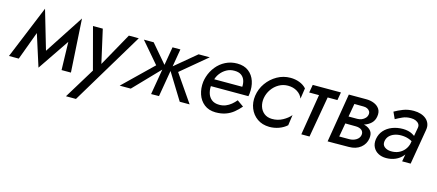

<svg xmlns="http://www.w3.org/2000/svg" viewBox="-77 -1012 3962 1742"><g transform="rotate(15 1904.0 -140.5)"><path d="M459 -370 527 -500 557 0H469ZM527 -500 508 -331 261 33 249 -74ZM142 -340 180 -499 307 -65 261 33ZM180 -499 200 -360 67 0H-25Z M663 219H569L745 -69L641 -460H733L814 -100L780 -105L978 -460H1071Z M1738 -460 1495 -257 1672 0H1579L1410 -274L1633 -460ZM1384 -1 1310 0 1388 -460H1462ZM1376 -267 1119 0H1015L1287 -264L1119 -460H1211Z M1795 -278H2092Q2094 -312 2084 -339.5Q2074 -367 2050.5 -383.5Q2027 -400 1988 -400Q1947 -401 1913 -382Q1879 -363 1855.5 -331.5Q1832 -300 1824 -260L1817 -230Q1811 -186 1821 -148.5Q1831 -111 1858.5 -88.5Q1886 -66 1932 -66Q1965 -66 1992 -77Q2019 -88 2042 -107Q2065 -126 2084 -149L2145 -106Q2117 -73 2084.5 -46.5Q2052 -20 2011 -5.5Q1970 9 1916 9Q1852 8 1809.5 -25.5Q1767 -59 1749 -113.5Q1731 -168 1738 -230Q1740 -243 1742.5 -255Q1745 -267 1749 -279Q1766 -333 1801 -376.5Q1836 -420 1885.5 -445Q1935 -470 1994 -470Q2060 -470 2102 -437.5Q2144 -405 2161.5 -352Q2179 -299 2172 -234Q2171 -228 2170 -222Q2169 -216 2168 -210H1785Z M2307 -230Q2300 -188 2311.5 -151Q2323 -114 2352 -90.5Q2381 -67 2426 -66Q2480 -65 2526 -90Q2572 -115 2599 -148L2585 -49Q2554 -21 2511.5 -5.5Q2469 10 2422 10Q2355 9 2308 -24Q2261 -57 2239 -111.5Q2217 -166 2226 -230Q2236 -297 2274.5 -351Q2313 -405 2370.5 -437.5Q2428 -470 2495 -470Q2540 -470 2579.5 -455Q2619 -440 2645 -411L2630 -311Q2615 -349 2578 -372Q2541 -395 2491 -395Q2445 -395 2406 -372.5Q2367 -350 2341 -312.5Q2315 -275 2307 -230Z M2970 -460 2957 -385H2692L2705 -460ZM2875 -440 2798 0H2721L2793 -440Z M3180 -240Q3222 -240 3258 -229.5Q3294 -219 3314 -194Q3334 -169 3328 -125Q3320 -70 3277 -35.5Q3234 -1 3166 -1L3013 0L3024 -70H3151Q3189 -70 3217.5 -88Q3246 -106 3251 -136Q3253 -150 3249 -161.5Q3245 -173 3235.5 -181Q3226 -189 3211.5 -193.5Q3197 -198 3179 -198L3047 -199L3053 -240ZM3058 -267H3175Q3197 -267 3216 -275Q3235 -283 3248.5 -297.5Q3262 -312 3265 -331Q3268 -349 3260 -362Q3252 -375 3237 -382.5Q3222 -390 3202 -390L3080 -391L3090 -460H3208Q3248 -460 3281.5 -446.5Q3315 -433 3333.5 -405.5Q3352 -378 3345 -335Q3339 -296 3313.5 -271Q3288 -246 3251 -234Q3214 -222 3174 -221H3051ZM3127 -460 3046 0H2968L3044 -460Z M3466 -135Q3461 -100 3485 -81.5Q3509 -63 3545 -62Q3585 -61 3616.5 -75Q3648 -89 3670 -115.5Q3692 -142 3701 -180L3708 -129Q3698 -87 3671 -56Q3644 -25 3605 -8Q3566 9 3519 9Q3476 9 3444 -8.5Q3412 -26 3396 -58Q3380 -90 3386 -133Q3394 -182 3424 -216Q3454 -250 3500 -268Q3546 -286 3601 -286Q3654 -285 3688.5 -266Q3723 -247 3741 -225L3734 -179Q3703 -202 3671 -213.5Q3639 -225 3599 -225Q3565 -225 3536.5 -214.5Q3508 -204 3489.5 -184.5Q3471 -165 3466 -135ZM3475 -415Q3509 -435 3553.5 -452.5Q3598 -470 3653 -470Q3689 -470 3719 -460.5Q3749 -451 3770 -433Q3791 -415 3800.5 -389Q3810 -363 3804 -330L3748 0H3668L3727 -330Q3731 -352 3720.5 -367Q3710 -382 3690.5 -390.5Q3671 -399 3646 -399Q3602 -400 3566 -383.5Q3530 -367 3504 -352Z"/></g></svg>

Font: Jost
Style: Italic
Weight: 400
Italic angle: -5°
Version: Version 3.710